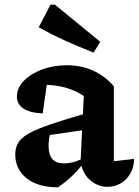

<svg xmlns="http://www.w3.org/2000/svg" viewBox="-20 -787 591 818"><path d="M437 9Q400 9 367.5 -16.5Q335 -42 323 -94L337 -378Q266 -426 163 -426Q147 -426 131.5 -424.5Q116 -423 101 -420L184 -459L162 -304Q108 -306 80 -324.5Q52 -343 52 -375Q52 -412 81.5 -442.5Q111 -473 159.5 -491Q208 -509 265 -509Q326 -509 377 -486Q428 -463 465 -419V-100L551 -110Q551 -75 535.5 -48Q520 -21 494.5 -6Q469 9 437 9ZM227 11Q142 11 93.5 -27.5Q45 -66 45 -129Q45 -157 57.5 -178.5Q70 -200 103 -218.5Q136 -237 197.5 -258Q259 -279 357 -307V-236L153 -206L196 -225Q191 -210 189 -195Q187 -180 187 -166Q187 -128 203 -109.5Q219 -91 252 -91Q275 -91 298.5 -98Q322 -105 348 -121V-109Q323 -73 293.5 -43.5Q264 -14 227 11ZM379 -563Q319 -586 260.5 -612.5Q202 -639 145 -671L195 -767H214L407 -609Z"/></svg>

Font: Piazzolla Thin ExtraBold
Style: Regular
Weight: 800
Version: Version 2.005